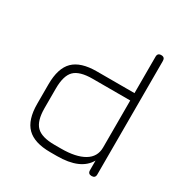

<svg xmlns="http://www.w3.org/2000/svg" viewBox="-160 -819 913 949"><g transform="rotate(30 296.5 -345.0)"><path d="M255 0Q164 0 122 -42Q80 -84 80 -175V-286Q80 -378 122 -419.5Q164 -461 255 -461H470V-669Q470 -690 491 -690Q512 -690 512 -669V-21Q512 0 491 0Q470 0 470 -21V-76Q427 0 293 0ZM293 -42Q377 -42 423.5 -69.5Q470 -97 470 -151V-419H255Q182 -419 152 -389.5Q122 -360 122 -286V-175Q122 -102 152 -72Q182 -42 255 -42Z"/></g></svg>

Font: Jura Light
Style: Regular
Weight: 300
Designer: Daniel Johnson, Alexei Vanyashin
Foundry: Daniel Johnson
Version: Version 5.103